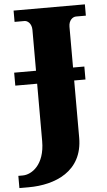

<svg xmlns="http://www.w3.org/2000/svg" viewBox="-89 -754 577 1033"><g transform="rotate(-5 199.0 -237.0)"><path d="M410 -653V-714H25V-653H79C95 -653 117 -636 117 -602V-381H-1V-311H117V-1C117 127 45 174 -3 174H-27V240H23C166 240 317 180 317 -2V-311H378V-381H317V-601C317 -636 339 -653 357 -653Z"/></g></svg>

Font: UArctic Serif Black
Style: Regular
Weight: 900
Designer: Customization by Puisto advertising & original work Monotype Design Team
Foundry: Monotype Imaging Inc.
Version: Version 2.004